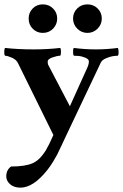

<svg xmlns="http://www.w3.org/2000/svg" viewBox="-23 -654 568 887"><path d="M333.5 -614.7Q352.5 -633.8 380.9 -633.8Q409.2 -633.8 428.2 -614.7Q447.3 -595.7 447.3 -568.4Q447.3 -541 427.7 -521.5Q408.2 -502 380.9 -502Q353.5 -502 334 -521.5Q314.5 -541 314.5 -568.4Q314.5 -595.7 333.5 -614.7ZM174.8 -502Q147.5 -502 128.4 -521Q109.4 -540 109.4 -568.4Q109.4 -595.7 127.9 -614.7Q146.5 -633.8 174.8 -633.8Q203.1 -633.8 222.2 -614.7Q241.2 -595.7 241.2 -568.4Q241.2 -541 222.2 -521.5Q203.1 -502 174.8 -502ZM131.8 -425.8Q198.2 -425.8 254.9 -432.6Q258.8 -428.7 258.8 -414.6Q258.8 -400.4 254.9 -396.5Q241.2 -396.5 219.2 -388.7Q197.3 -380.9 197.3 -370.1Q197.3 -360.4 199.2 -355.5L299.8 -163.1Q344.7 -261.7 377 -334Q387.7 -355.5 387.7 -370.1Q387.7 -380.9 370.6 -387.7Q353.5 -394.5 340.8 -395.5Q328.1 -396.5 318.4 -396.5Q314.5 -400.4 314.5 -414.1Q314.5 -427.7 317.4 -432.6Q369.1 -425.8 419.9 -425.8Q470.7 -425.8 521.5 -432.6Q524.4 -428.7 524.9 -415Q525.4 -401.4 521.5 -396.5Q511.7 -396.5 498.5 -394.5Q485.4 -392.6 466.8 -384.8Q448.2 -377 442.4 -364.3Q342.8 -153.3 281.2 -24.4Q276.4 -14.6 261.7 17.1Q247.1 48.8 241.2 60.1Q235.4 71.3 222.7 92.3Q210 113.3 195.3 131.8Q130.9 212.9 71.3 212.9Q42 212.9 23.9 197.3Q5.9 181.6 5.9 161.1Q5.9 130.9 28.3 115.2Q91.8 115.2 126.5 100.6Q161.1 85.9 189.5 39.1Q204.1 14.6 223.6 -30.3L61.5 -359.4Q53.7 -377.9 32.7 -387.2Q11.7 -396.5 0 -396.5Q-3.9 -402.3 -3.4 -415Q-2.9 -427.7 0 -432.6Q59.6 -425.8 131.8 -425.8Z"/></svg>

Font: Crimson
Style: Bold
Weight: 700
Version: Version 0.8 ; ttfautohint (v1.00) -l 8 -r 50 -G 200 -x 14 -D